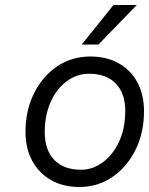

<svg xmlns="http://www.w3.org/2000/svg" viewBox="-20 -738 596 768"><path d="M527 -718 374 -560H307L434 -718ZM82 -210Q82 -296 116 -364.5Q150 -433 208.5 -472.5Q267 -512 341 -512Q406 -512 454.5 -485Q503 -458 529.5 -408.5Q556 -359 556 -293Q556 -207 522 -138.5Q488 -70 429.5 -30Q371 10 298 10Q233 10 184.5 -17.5Q136 -45 109 -94.5Q82 -144 82 -210ZM481 -294Q481 -365 443 -404Q405 -443 336 -443Q288 -443 247.5 -413.5Q207 -384 183 -331Q159 -278 159 -210Q159 -138 197 -98.5Q235 -59 304 -59Q351 -59 391.5 -89Q432 -119 456.5 -172Q481 -225 481 -294Z"/></svg>

Font: Overused Grotesk
Style: Italic
Weight: 400
Italic angle: -10°
Version: Version 0.003